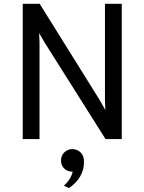

<svg xmlns="http://www.w3.org/2000/svg" viewBox="-20 -720 748 994"><path d="M610.4 0Q588.9 0 526.4 0Q447.3 -125 210.9 -500Q193.4 -529.3 182.6 -548.8Q184.6 -518.6 184.6 -500Q184.6 -333 184.6 0Q163.1 0 97.7 0Q97.7 -174.8 97.7 -700.2Q120.1 -700.2 185.5 -700.2Q263.7 -575.2 496.1 -202.1Q511.7 -175.8 525.4 -150.4Q523.4 -185.5 523.4 -201.2Q523.4 -367.2 523.4 -700.2Q544.9 -700.2 610.4 -700.2Q610.4 -525.4 610.4 0ZM310.5 241.2Q345.7 210.9 356.4 168.9Q329.1 168.9 312.5 152.3Q295.9 135.7 295.9 111.3Q295.9 85 313.5 68.4Q331.1 51.8 353.5 51.8Q378.9 51.8 397.5 69.3Q415 86.9 415 117.2Q415 200.2 336.9 253.9Q328.1 250 310.5 241.2Z"/></svg>

Font: Overpass
Style: Regular
Weight: 400
Designer: Delve Withrington, Thomas Jockin
Version: Version 3.000;DELV;Overpass; ttfautohint (v1.5)